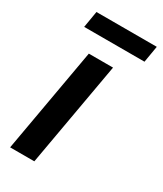

<svg xmlns="http://www.w3.org/2000/svg" viewBox="-179 -769 711 838"><g transform="rotate(30 177.0 -350.0)"><path d="M19 0 112 -526H234L141 0ZM36 -617 50 -700H354L340 -617Z"/></g></svg>

Font: Archivo Variable SemiBold
Style: Italic
Weight: 600
Italic angle: -10°
Designer: Hector Gatti
Foundry: Omnibus-Type
Version: Version 2.001